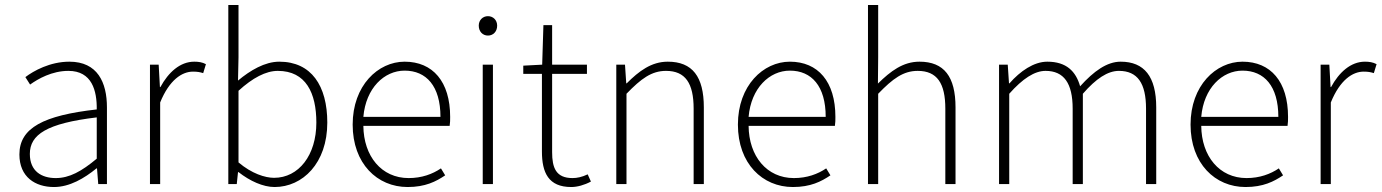

<svg xmlns="http://www.w3.org/2000/svg" viewBox="-20 -740 5555 772"><path d="M197 12C260 12 319 -23 368 -63H370L375 0H410V-308C410 -409 372 -492 259 -492C181 -492 115 -455 82 -430L101 -400C133 -423 189 -455 255 -455C350 -455 370 -375 369 -300C155 -276 58 -226 58 -119C58 -28 122 12 197 12ZM204 -24C148 -24 100 -51 100 -121C100 -199 168 -244 369 -268V-102C308 -51 259 -24 204 -24Z M583 0H624V-328C661 -419 712 -452 756 -452C774 -452 784 -450 797 -446L808 -482C793 -490 778 -492 761 -492C704 -492 657 -449 625 -390H623L618 -480H583Z M1084 12C1197 12 1296 -84 1296 -247C1296 -395 1232 -492 1103 -492C1045 -492 986 -457 937 -416L939 -510V-720H898V0H932L937 -48H939C985 -12 1038 12 1084 12ZM1082 -25C1046 -25 992 -42 939 -87V-375C996 -427 1049 -455 1097 -455C1210 -455 1252 -366 1252 -247C1252 -116 1181 -25 1082 -25Z M1619 12C1690 12 1733 -10 1770 -35L1753 -63C1719 -40 1676 -24 1623 -24C1514 -24 1442 -112 1441 -234H1788C1790 -247 1790 -258 1790 -270C1790 -412 1720 -492 1607 -492C1500 -492 1398 -396 1398 -239C1398 -82 1497 12 1619 12ZM1441 -270C1451 -386 1525 -456 1607 -456C1694 -456 1751 -394 1751 -270Z M1921 0H1962V-480H1921ZM1942 -597C1963 -597 1979 -613 1979 -637C1979 -659 1963 -675 1942 -675C1921 -675 1905 -659 1905 -637C1905 -613 1921 -597 1942 -597Z M2277 12C2301 12 2330 4 2356 -10L2343 -39C2320 -28 2300 -24 2282 -24C2215 -24 2200 -66 2200 -128V-443H2340V-480H2200V-639H2165L2160 -480L2084 -476V-443H2159V-131C2159 -46 2185 12 2277 12Z M2458 0H2499V-363C2558 -424 2600 -455 2658 -455C2736 -455 2769 -405 2769 -303V0H2810V-308C2810 -432 2764 -492 2665 -492C2599 -492 2549 -454 2500 -405H2498L2493 -480H2458Z M3168 12C3239 12 3282 -10 3319 -35L3302 -63C3268 -40 3225 -24 3172 -24C3063 -24 2991 -112 2990 -234H3337C3339 -247 3339 -258 3339 -270C3339 -412 3269 -492 3156 -492C3049 -492 2947 -396 2947 -239C2947 -82 3046 12 3168 12ZM2990 -270C3000 -386 3074 -456 3156 -456C3243 -456 3300 -394 3300 -270Z M3470 0H3511V-363C3570 -424 3612 -455 3670 -455C3748 -455 3781 -405 3781 -303V0H3822V-308C3822 -432 3776 -492 3677 -492C3611 -492 3561 -454 3510 -404L3511 -510V-720H3470Z M3997 0H4038V-363C4092 -424 4140 -455 4184 -455C4258 -455 4293 -405 4293 -303V0H4334V-363C4387 -424 4434 -455 4479 -455C4554 -455 4588 -405 4588 -303V0H4629V-308C4629 -432 4581 -492 4486 -492C4431 -492 4378 -454 4323 -393C4306 -453 4268 -492 4191 -492C4137 -492 4082 -454 4039 -405H4037L4032 -480H3997Z M4988 12C5059 12 5102 -10 5139 -35L5122 -63C5088 -40 5045 -24 4992 -24C4883 -24 4811 -112 4810 -234H5157C5159 -247 5159 -258 5159 -270C5159 -412 5089 -492 4976 -492C4869 -492 4767 -396 4767 -239C4767 -82 4866 12 4988 12ZM4810 -270C4820 -386 4894 -456 4976 -456C5063 -456 5120 -394 5120 -270Z M5290 0H5331V-328C5368 -419 5419 -452 5463 -452C5481 -452 5491 -450 5504 -446L5515 -482C5500 -490 5485 -492 5468 -492C5411 -492 5364 -449 5332 -390H5330L5325 -480H5290Z"/></svg>

Font: Source Sans Pro Light
Style: Regular
Weight: 300
Designer: Paul D. Hunt
Foundry: Adobe Systems Incorporated
Version: Version 3.006;hotconv 1.0.111;makeotfexe 2.5.65597